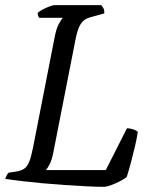

<svg xmlns="http://www.w3.org/2000/svg" viewBox="-29 -724 581 744"><path d="M376 0Q347 0 307.5 -2Q268 -4 223 -7Q178 -10 134.5 -14Q91 -18 53.5 -22.5Q16 -27 -9 -31Q-6 -39 -2.5 -45.5Q1 -52 5 -55L33 -59Q53 -62 65 -70.5Q77 -79 84.5 -98Q92 -117 99 -152L182 -576Q189 -614 199.5 -632.5Q210 -651 215 -655H123Q120 -659 118.5 -663.5Q117 -668 117 -674Q123 -680 136 -687Q149 -694 162.5 -699Q176 -704 182 -704H364Q367 -700 371.5 -692.5Q376 -685 375 -672L328 -659Q311 -655 299.5 -647.5Q288 -640 279.5 -623.5Q271 -607 264 -573L177 -130Q172 -105 164 -89Q156 -73 149 -65H381L463 -227Q474 -227 486.5 -223Q499 -219 505 -213Q501 -186 493.5 -154.5Q486 -123 478 -93Q470 -63 462 -38Q452 -30 435.5 -21.5Q419 -13 402.5 -7Q386 -1 376 0Z"/></svg>

Font: Texturina 12pt Light
Style: Italic
Weight: 300
Italic angle: -11°
Designer: Guillermo Torres Carreño
Foundry: Omnibus-Type
Version: Version 1.002